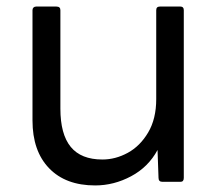

<svg xmlns="http://www.w3.org/2000/svg" viewBox="-20 -529 663 585"><path d="M79 -162V-498Q79 -503 82 -506Q85 -509 90 -509H152Q164 -509 164 -498V-198Q164 -120 195.5 -81.5Q227 -43 292 -43Q332 -43 369.5 -63.5Q407 -84 431.5 -125.5Q456 -167 456 -227V-498Q456 -509 467 -509H530Q540 -509 540 -498V13Q540 25 530 25H475Q463 25 463 13L460 -72Q432 -20 379.5 8Q327 36 270 36Q180 36 129.5 -16.5Q79 -69 79 -162Z"/></svg>

Font: LINE Seed JP_TTF Regular
Style: Regular
Weight: 400
Designer: LINE & Fontrix & Fontworks
Version: Version 1.002